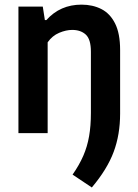

<svg xmlns="http://www.w3.org/2000/svg" viewBox="-20 -574 594 828"><path d="M376 234.5 293 179Q322 137.5 339.2 97.8Q356.5 58 364.2 13.5Q372 -31 372 -87V-351Q372 -404.5 350 -424.8Q328 -445 291.5 -445Q265 -445 235.2 -432.5Q205.5 -420 185.5 -391.5V0H59.5V-545.5H164.5L173.5 -487.5H180Q239.5 -554 331.5 -554Q379.5 -554 417 -535Q454.5 -516 476.2 -473Q498 -430 498 -358V-84Q498 6.5 470.2 81Q442.5 155.5 376 234.5Z"/></svg>

Font: Encode Sans SemiCondensed SemiCondensed SemiBold
Style: Regular
Weight: 600
Width: 4
Designer: Multiple Designers
Foundry: Impallari Type
Version: Version 3.000; ttfautohint (v1.8.3) -l 8 -r 50 -G 200 -x 14 